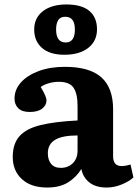

<svg xmlns="http://www.w3.org/2000/svg" viewBox="-20 -825 618 859"><path d="M191 14Q119 14 78 -23.5Q37 -61 37 -123Q37 -182 67.5 -216Q98 -250 162 -265.5Q226 -281 327 -286V-351Q327 -406 309 -432.5Q291 -459 243 -459Q220 -459 198 -452.5Q176 -446 162 -436Q188 -393 188 -376Q188 -354 168.5 -339Q149 -324 113 -324Q79 -324 62 -340.5Q45 -357 45 -384Q45 -424 73.5 -456Q102 -488 153 -507Q204 -526 270 -526Q381 -526 433.5 -479Q486 -432 486 -336V-126Q486 -82 524 -82Q541 -82 564 -89L577 -31Q557 -13 524 0.5Q491 14 457 14Q408 14 379.5 -9Q351 -32 344 -69Q323 -34 286 -10Q249 14 191 14ZM252 -74Q285 -74 306 -95Q327 -116 327 -151V-219Q259 -219 226.5 -199.5Q194 -180 194 -139Q194 -110 208.5 -92Q223 -74 252 -74ZM268 -580Q203 -580 168 -610.5Q133 -641 133 -693Q133 -745 172 -775Q211 -805 277 -805Q346 -805 380 -776Q414 -747 414 -694Q414 -641 374.5 -610.5Q335 -580 268 -580ZM274 -635Q315 -635 315 -693Q315 -750 272 -750Q250 -750 240.5 -735Q231 -720 231 -693Q231 -635 274 -635Z"/></svg>

Font: Literata 12pt
Style: Bold
Weight: 700
Designer: Latin by Veronika Burian and Jose Scaglione. Greek by Irene Vlachou. Cyrillic by Vera Evstafieva.
Foundry: TypeTogether
Version: Version 3.002